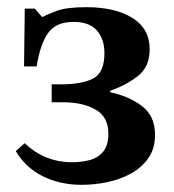

<svg xmlns="http://www.w3.org/2000/svg" viewBox="-20 -505 486 535"><path d="M208 10Q147 10 99 -14Q51 -38 24 -84L49 -106Q104 -53 181 -53Q207 -53 230 -59Q253 -65 267.5 -82.5Q282 -100 282 -133Q282 -179 246.5 -199.5Q211 -220 156 -220H124V-270H150Q209 -270 240 -286.5Q271 -303 271 -357Q271 -396 250 -420Q229 -444 185 -444Q136 -444 114 -413Q92 -382 82 -320H47L49 -481H77L97 -458H99Q110 -464 137.5 -474.5Q165 -485 220 -485Q301 -485 349 -455Q397 -425 397 -368Q397 -318 363.5 -292.5Q330 -267 287 -252V-248Q339 -237 375.5 -209.5Q412 -182 412 -129Q412 -91 393.5 -64.5Q375 -38 345 -21.5Q315 -5 279 2.5Q243 10 208 10Z"/></svg>

Font: STIX Two Text SemiBold
Style: Regular
Weight: 600
Designer: Ross Mills, John Hudson & Paul Hanslow, Tiro Typeworks Ltd; with prior portions MicroPress Inc., and Coen Hoffman.
Foundry: Tiro Typeworks Ltd
Version: Version 2.13 b171